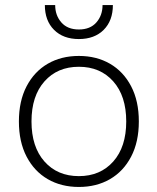

<svg xmlns="http://www.w3.org/2000/svg" viewBox="-20 -732 625 762"><path d="M293 -510Q363 -510 416.5 -479Q470 -448 500.5 -389.5Q531 -331 531 -250Q531 -169 500.5 -110.5Q470 -52 416.5 -21Q363 10 293 10Q223 10 169.5 -21Q116 -52 85.5 -110.5Q55 -169 55 -250Q55 -331 85.5 -389.5Q116 -448 169.5 -479Q223 -510 293 -510ZM293 -467Q208 -467 156.5 -409Q105 -351 105 -250Q105 -149 156.5 -91Q208 -33 293 -33Q378 -33 429.5 -91Q481 -149 481 -250Q481 -351 429.5 -409Q378 -467 293 -467ZM428 -712Q428 -650 391.5 -613.5Q355 -577 293 -577Q231 -577 194.5 -613.5Q158 -650 158 -712H199Q199 -671 223.5 -643Q248 -615 293 -615Q338 -615 362.5 -643Q387 -671 387 -712Z"/></svg>

Font: Work Sans Light
Style: Regular
Weight: 300
Designer: Wei Huang
Foundry: Wei Huang
Version: Version 2.012; ttfautohint (v1.8.3)